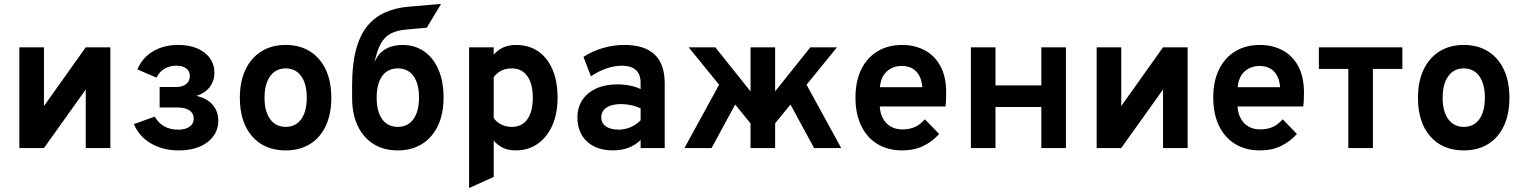

<svg xmlns="http://www.w3.org/2000/svg" viewBox="-20 -751 7728 974"><path d="M78.2 0V-511H203V-213L415 -511H539.8V0H415V-297L203 0Z M886.2 12Q806.5 12 745.9 -23.3Q685.3 -58.6 659.2 -121.6L765.2 -159.4Q783 -127.1 813.2 -110.2Q843.4 -93.2 883.2 -93.2Q920.5 -93.2 941.6 -108.2Q962.8 -123.2 962.8 -149.8Q962.8 -175.7 941.2 -190.8Q919.6 -205.8 880 -205.8H789.8V-309.8H875.2Q907 -309.8 925 -325.1Q943 -340.5 943 -365.4Q943 -390 924.6 -403.9Q906.3 -417.8 874.8 -417.8Q840.6 -417.8 814.4 -402.2Q788.2 -386.6 773.8 -357.2L677 -398.8Q701.7 -458.2 756.2 -490.6Q810.8 -523 883 -523Q967.3 -523 1017.4 -483.9Q1067.6 -444.7 1067.6 -382Q1067.6 -340.6 1044 -309.6Q1020.5 -278.6 976 -264.4Q1029.8 -253.3 1058.6 -219.4Q1087.4 -185.5 1087.4 -139Q1087.4 -72.1 1032.8 -30Q978.3 12 886.2 12Z M1429.3 12Q1321.3 12 1259 -59.5Q1196.7 -130.9 1196.7 -255Q1196.7 -337.2 1225.1 -397.4Q1253.5 -457.5 1305.8 -490.2Q1358 -523 1429.3 -523Q1500.5 -523 1552.5 -490.4Q1604.4 -457.9 1632.6 -397.9Q1660.7 -337.9 1660.7 -255.4Q1660.7 -172.6 1632.8 -112.7Q1604.8 -52.7 1552.8 -20.4Q1500.9 12 1429.3 12ZM1429.3 -107.4Q1480 -107.4 1508 -146.4Q1536.1 -185.3 1536.1 -255.4Q1536.1 -325.7 1507.8 -364.9Q1479.4 -404 1429.3 -404Q1379 -404 1350.5 -364.5Q1321.9 -325 1321.9 -255Q1321.9 -185.8 1350.5 -146.6Q1379 -107.4 1429.3 -107.4Z M1998.2 12Q1927.3 12 1875.2 -20.2Q1823.1 -52.5 1794.7 -112.4Q1766.2 -172.3 1766.2 -255V-318Q1766.2 -423.7 1785.6 -497.4Q1805 -571 1842.2 -617.4Q1879.5 -663.7 1933 -687.6Q1986.4 -711.5 2054.2 -717.2L2217.6 -731.2L2144.8 -610.4L2041.2 -601.2Q1998.7 -597.3 1969.3 -584.2Q1940 -571.2 1920.3 -543.2Q1900.7 -515.2 1887.6 -466.6Q1885.6 -458.3 1883.4 -451Q1881.2 -443.6 1878.8 -435.2Q1882.8 -442.7 1886.4 -449.7Q1890.1 -456.7 1894.6 -463.6Q1915 -493.7 1948 -508.4Q1981.1 -523 2021.8 -523Q2083.9 -523 2130.8 -490.9Q2177.7 -458.8 2203.9 -398.9Q2230.2 -339 2230.2 -256Q2230.2 -173.5 2201.6 -113.3Q2173 -53.2 2120.9 -20.6Q2068.8 12 1998.2 12ZM1998.2 -107.4Q2048.9 -107.4 2077.2 -146.5Q2105.6 -185.6 2105.6 -256Q2105.6 -326.5 2077.6 -365.2Q2049.6 -404 1998.2 -404Q1947 -404 1918.9 -365.4Q1890.8 -326.8 1890.8 -255Q1890.8 -184.8 1918.9 -146.1Q1947 -107.4 1998.2 -107.4Z M2359.7 203V-511H2484.5V-473.4Q2526.6 -523 2596.9 -523Q2662.5 -523 2709.9 -490.6Q2757.3 -458.3 2782.9 -398.3Q2808.5 -338.3 2808.5 -255.4Q2808.5 -174.9 2781.9 -114.8Q2755.3 -54.7 2707.4 -21.4Q2659.6 12 2595.7 12Q2560.3 12 2532.4 -0.7Q2504.6 -13.3 2484.5 -38.4V146.4ZM2576.9 -107.4Q2627.9 -107.4 2655.4 -146.2Q2682.9 -184.9 2682.9 -255.4Q2682.9 -326 2655 -365Q2627.1 -404 2576.9 -404Q2546.6 -404 2523.8 -392.9Q2501.1 -381.8 2484.5 -359.6V-153Q2497.8 -131.7 2522.6 -119.5Q2547.3 -107.4 2576.9 -107.4Z M3090.2 12Q3006.3 12 2957.8 -33.2Q2909.2 -78.5 2909.2 -155.8Q2909.2 -206.1 2934.3 -243.8Q2959.5 -281.5 3004.8 -302.2Q3050 -323 3110.4 -323Q3144 -323 3175.2 -316.9Q3206.5 -310.7 3229.8 -299V-330.8Q3229.8 -374.1 3205.7 -395.9Q3181.5 -417.6 3134.4 -417.6Q3097 -417.6 3057.4 -404.1Q3017.9 -390.6 2977.6 -364.2L2940 -462.4Q2983.9 -491.5 3037.9 -507.2Q3092 -523 3147.2 -523Q3249.9 -523 3300.9 -474.4Q3352 -425.7 3352 -328.8V0H3229.8V-41Q3204 -15.2 3168.2 -1.6Q3132.3 12 3090.2 12ZM3118.8 -93.4Q3149.8 -93.4 3178.6 -105.7Q3207.3 -117.9 3229.8 -140.6V-201Q3208.5 -211.6 3182.3 -217.3Q3156.1 -223 3130.2 -223Q3083.5 -223 3056.8 -205.2Q3030.2 -187.5 3030.2 -156Q3030.2 -126.7 3053.5 -110.1Q3076.8 -93.4 3118.8 -93.4Z M3820 -84.8 3473.6 -511H3608.8L3820 -246.4ZM3876.8 -81.6V-243.2L4090.8 -511H4226ZM3452.2 0 3656.4 -373.2 3737.8 -272.8 3589.8 0ZM3787.4 0V-511H3912.2V0ZM4109.8 0 3961.8 -272.8 4043.2 -373.2 4247.4 0Z M4556.9 12Q4483.3 12 4430.1 -21Q4376.8 -54 4348.2 -114.2Q4319.7 -174.4 4319.7 -256Q4319.7 -338.7 4348.9 -398.6Q4378.2 -458.5 4431.4 -490.8Q4484.7 -523 4556.9 -523Q4618.9 -523 4669.4 -496.9Q4720 -470.9 4749.9 -417.1Q4779.9 -363.4 4779.9 -280.6Q4779.9 -267.4 4779.3 -248.6Q4778.7 -229.9 4776.3 -211H4442.9Q4444.9 -175.9 4459.3 -149.8Q4473.7 -123.6 4498.7 -109.1Q4523.7 -94.6 4557.7 -94.6Q4594.1 -94.6 4621 -106.7Q4647.8 -118.8 4672.1 -145.8L4744.1 -71.4Q4711.1 -33.9 4664.5 -10.9Q4617.9 12 4556.9 12ZM4443.7 -308.6H4658.9Q4656.5 -341.9 4643.9 -366.1Q4631.3 -390.3 4608.9 -403.4Q4586.5 -416.4 4554.5 -416.4Q4510.4 -416.4 4479.5 -389.4Q4448.6 -362.4 4443.7 -308.6Z M4905.2 0V-511H5030V-317.8H5262.6V-511H5387.4V0H5262.6V-208.2H5030V0Z M5543.2 0V-511H5668V-213L5880 -511H6004.8V0H5880V-297L5668 0Z M6371.9 12Q6298.3 12 6245.1 -21Q6191.8 -54 6163.2 -114.2Q6134.7 -174.4 6134.7 -256Q6134.7 -338.7 6163.9 -398.6Q6193.2 -458.5 6246.4 -490.8Q6299.7 -523 6371.9 -523Q6433.9 -523 6484.4 -496.9Q6535 -470.9 6564.9 -417.1Q6594.9 -363.4 6594.9 -280.6Q6594.9 -267.4 6594.3 -248.6Q6593.7 -229.9 6591.3 -211H6257.9Q6259.9 -175.9 6274.3 -149.8Q6288.7 -123.6 6313.7 -109.1Q6338.7 -94.6 6372.7 -94.6Q6409.1 -94.6 6436 -106.7Q6462.8 -118.8 6487.1 -145.8L6559.1 -71.4Q6526.1 -33.9 6479.5 -10.9Q6432.9 12 6371.9 12ZM6258.7 -308.6H6473.9Q6471.5 -341.9 6458.9 -366.1Q6446.3 -390.3 6423.9 -403.4Q6401.5 -416.4 6369.5 -416.4Q6325.4 -416.4 6294.5 -389.4Q6263.6 -362.4 6258.7 -308.6Z M6819.9 0V-401.4H6670.5V-511H7094.1V-401.4H6944.7V0Z M7405.8 12Q7297.8 12 7235.5 -59.5Q7173.2 -130.9 7173.2 -255Q7173.2 -337.2 7201.6 -397.4Q7230 -457.5 7282.2 -490.2Q7334.5 -523 7405.8 -523Q7477 -523 7528.9 -490.4Q7580.9 -457.9 7609 -397.9Q7637.2 -337.9 7637.2 -255.4Q7637.2 -172.6 7609.2 -112.7Q7581.3 -52.7 7529.4 -20.4Q7477.4 12 7405.8 12ZM7405.8 -107.4Q7456.5 -107.4 7484.6 -146.4Q7512.6 -185.3 7512.6 -255.4Q7512.6 -325.7 7484.2 -364.9Q7455.9 -404 7405.8 -404Q7355.5 -404 7326.9 -364.5Q7298.4 -325 7298.4 -255Q7298.4 -185.8 7326.9 -146.6Q7355.5 -107.4 7405.8 -107.4Z"/></svg>

Font: Overpass
Style: Regular
Weight: 400
Designer: Delve Withrington, Dave Bailey, Thomas Jockin
Foundry: Delve Fonts LLC
Version: Version 4.000